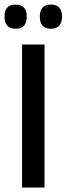

<svg xmlns="http://www.w3.org/2000/svg" viewBox="-27 -838 297 858"><path d="M172 0H71.5V-639H172ZM42.5 -709.5Q18 -709.5 5.5 -723.2Q-7 -737 -7 -762V-765.5Q-7 -790.5 5.5 -804Q18 -817.5 42.5 -817.5Q68 -817.5 80.2 -804Q92.5 -790.5 92.5 -765.5V-762Q92.5 -737 80.2 -723.2Q68 -709.5 42.5 -709.5ZM200.5 -709.5Q175.5 -709.5 163.2 -723.2Q151 -737 151 -762V-765.5Q151 -790.5 163.2 -804Q175.5 -817.5 200.5 -817.5Q225.5 -817.5 237.8 -804Q250 -790.5 250 -765.5V-762Q250 -737 237.8 -723.2Q225.5 -709.5 200.5 -709.5Z"/></svg>

Font: Anek Gurmukhi Medium
Style: Regular
Weight: 500
Designer: Sarang Kulkarni (Gurmukhi), Yesha Goshar (Latin)
Foundry: Ek Type
Version: Version 1.003